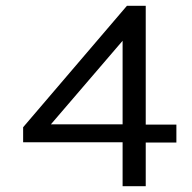

<svg xmlns="http://www.w3.org/2000/svg" viewBox="-20 -644 665 664"><path d="M404 0V-152H60V-204L419 -624H484V-213H590V-151H484V0ZM156 -214H404V-503Z"/></svg>

Font: Inconsolata Expanded Thin
Style: Regular
Weight: 100
Width: 7
Monospace: yes
Designer: Raph Levien, Cyreal, Brenton Simpson
Foundry: Raph Levien, Cyreal, Google
Version: Version 3.100; ttfautohint (v1.8.4.7-5d5b)